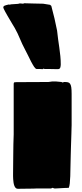

<svg xmlns="http://www.w3.org/2000/svg" viewBox="-23 -1178 512 1199"><path d="M418.5 -199.2Q417.5 -166 417 -135Q416.5 -104 415.8 -77.9Q415 -51.8 412.8 -32.7Q410.6 -13.7 406.2 -4.9Q395 -4.9 380.9 -4.2Q366.7 -3.4 354 -2.7Q341.3 -2 332.5 -1.5Q323.7 -1 323.2 -1H320.3Q314.5 -1 311.3 -2.9Q308.1 -4.9 304.2 -4.9Q302.2 -4.4 300.3 -3.4Q296.4 -1.5 296.4 -1H203.6Q202.1 -0.5 186.3 -0.2Q170.4 0 150.4 0.2Q130.4 0.5 112.3 0.7Q94.2 1 88.4 1Q80.1 1 74.7 -4.6Q69.3 -10.3 66.2 -19Q63 -27.8 61.5 -38.3Q60.1 -48.8 59.3 -59.1Q58.6 -69.3 58.6 -77.9Q58.6 -86.4 58.6 -90.8Q59.6 -151.4 59.8 -214.8Q60.1 -278.3 62.5 -338.9V-654.8Q62.5 -663.1 67.9 -664.1Q73.2 -665 79.6 -665Q129.9 -665 179.2 -665.5Q228.5 -666 279.3 -666Q283.7 -666 288.6 -667.2Q293.5 -668.5 302.2 -669.2Q311 -669.9 325.2 -669.4Q339.4 -668.9 361.3 -666Q365.7 -662.1 369.4 -663.3Q373 -664.6 377.4 -666Q391.1 -666 400.1 -664.3Q409.2 -662.6 414.6 -655Q419.9 -647.5 422.1 -632.6Q424.3 -617.7 424.3 -591.3V-396Q424.3 -395.5 423.8 -381.1Q423.3 -366.7 422.9 -345Q422.4 -323.2 421.4 -298.3Q420.4 -273.4 419.9 -251.7Q419.4 -230 418.9 -215.1Q418.5 -200.2 418.5 -199.2ZM133.3 -868.7Q123.5 -886.2 116 -903.1Q108.4 -919.9 101.3 -936.5Q94.2 -953.1 86.7 -969.5Q79.1 -985.8 69.3 -1002.9Q63.5 -1012.2 55.9 -1025.1Q48.3 -1038.1 40 -1052Q31.7 -1065.9 23.9 -1079.3Q16.1 -1092.8 10 -1104Q3.9 -1115.2 0.5 -1122.6Q-2.9 -1129.9 -2.4 -1130.9Q-2.4 -1138.7 4.6 -1142.1Q11.7 -1145.5 31.2 -1149.9Q33.7 -1149.9 34.9 -1149.4Q36.1 -1148.9 38.6 -1148.9L45.4 -1150.9L88.4 -1153.8Q91.3 -1154.8 94.7 -1155Q98.1 -1155.3 100.6 -1156.7Q104.5 -1155.8 110.6 -1156Q116.7 -1156.2 121.6 -1154.8L127.4 -1157.7Q153.3 -1157.7 182.1 -1156.2Q210.9 -1154.8 246.6 -1154.8L289.6 -1147.9L297.4 -1141.1Q308.6 -1100.1 317.1 -1063.5Q325.7 -1026.9 333.5 -986.8Q335.9 -960.4 339.8 -933.8Q343.8 -907.2 347.4 -880.6Q351.1 -854 353.8 -827.9Q356.4 -801.8 356.4 -775.9Q356.4 -765.1 353.3 -755.6Q350.1 -746.1 337.4 -746.1Q323.7 -746.1 310.3 -746.6Q296.9 -747.1 283.2 -747.1H254.4L250.5 -750L243.7 -746.1Q235.8 -747.1 225.6 -747.1Q215.3 -747.1 206.5 -747.1Q199.2 -747.1 189.9 -761Q180.7 -774.9 170.7 -794.2Q160.6 -813.5 150.9 -834.2Q141.1 -855 133.3 -868.7Z"/></svg>

Font: Sigmar One
Style: Regular
Weight: 400
Version: Version 1.000